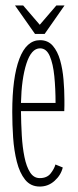

<svg xmlns="http://www.w3.org/2000/svg" viewBox="-20 -674 286 705"><path d="M126 11Q92.5 11 72.2 -14.2Q52 -39.5 41.8 -80.2Q31.5 -121 28.2 -169Q25 -217 25 -262.5Q25 -389 51 -457.8Q77 -526.5 127 -526.5Q156 -526.5 173.8 -506Q191.5 -485.5 200.8 -452.8Q210 -420 213.2 -381.8Q216.5 -343.5 216.5 -308Q216.5 -297 216.5 -286.5Q216.5 -276 216 -266H57Q57.5 -220.5 60 -176.8Q62.5 -133 69.8 -97.5Q77 -62 90.5 -41Q104 -20 126 -20Q152.5 -20 166 -37.2Q179.5 -54.5 183.5 -70L210.5 -59Q203.5 -30.5 180.2 -9.8Q157 11 126 11ZM127 -496.5Q95 -496.5 77 -440.5Q59 -384.5 57 -296H184Q184 -348 179.5 -393.8Q175 -439.5 162.8 -468Q150.5 -496.5 127 -496.5ZM108.5 -549.5 35 -654H65L126 -583L187 -654H217L144 -549.5Z"/></svg>

Font: Imbue 10pt Thin
Style: Regular
Weight: 100
Designer: Tyler Finck
Foundry: Etcetera Type Company
Version: Version 1.102; ttfautohint (v1.8.3)